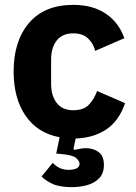

<svg xmlns="http://www.w3.org/2000/svg" viewBox="-20 -557 557 789"><path d="M281 -537Q361 -537 414.5 -501Q468 -465 491 -400L371 -348Q364 -378 342 -399Q320 -420 281 -420Q236 -420 213 -390.5Q190 -361 190 -311V-213Q190 -164 213 -134Q236 -104 281 -104Q325 -104 346.5 -128Q368 -152 379 -183L494 -133Q469 -60 416.5 -25Q364 10 291 12L282 55L286 59Q298 56 310 54Q322 52 334 52Q364 52 385.5 68Q407 84 407 121Q407 155 388 175Q369 195 339 203.5Q309 212 275 212Q223 212 193.5 197.5Q164 183 151 168L197 112Q207 124 223.5 132.5Q240 141 263 141Q282 141 294.5 135Q307 129 307 116Q307 105 293 92.5Q279 80 232 76L211 74L225 7Q134 -10 85 -81.5Q36 -153 36 -263Q36 -389 99.5 -463Q163 -537 281 -537Z"/></svg>

Font: IBM Plex Sans
Style: Regular
Weight: 400
Designer: Mike Abbink, Paul van der Laan, Pieter van Rosmalen
Foundry: Bold Monday
Version: Version 3.201